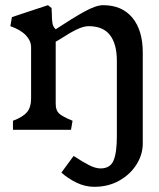

<svg xmlns="http://www.w3.org/2000/svg" viewBox="-20 -501 613 741"><path d="M100 -120V-319Q100 -343 80 -364.5Q60 -386 20 -400L26 -435L165 -481L179 -470L180 -449Q180 -425 182.5 -411Q185 -397 195 -388Q257 -429 303.5 -455Q350 -481 378 -481Q451 -481 491 -432.5Q531 -384 531 -298V53Q531 95 507 133.5Q483 172 440.5 196Q398 220 344 220Q308 220 274.5 203.5Q241 187 217 165L264 101L271 105Q296 122 322 135.5Q348 149 368 149Q405 149 418 119Q431 89 431 25V-266Q431 -331 404.5 -365.5Q378 -400 322 -400Q302 -400 274.5 -386.5Q247 -373 212 -350Q204 -345 195 -340V-100Q195 -75 208 -63Q221 -51 260 -35L254 0H30V-35Q68 -49 84 -68Q100 -87 100 -120Z"/></svg>

Font: TMT Limkin
Style: Regular
Weight: 400
Designer: Gabriel Drozdov
Version: Version 1.000;Glyphs 3.1.2 (3151)